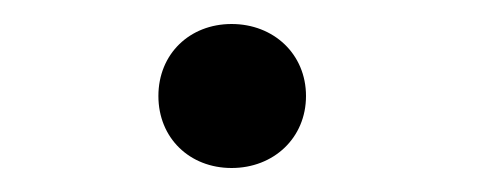

<svg xmlns="http://www.w3.org/2000/svg" viewBox="-20 -407 401 160"><path d="M173 -267C208 -267 235 -292 235 -327C235 -362 208 -387 173 -387C138 -387 112 -362 112 -327C112 -292 138 -267 173 -267Z"/></svg>

Font: LINE Seed JP_OTF Regular
Style: Regular
Weight: 400
Designer: LY Corporation & Fontrix & Fontworks
Version: Version 1.002